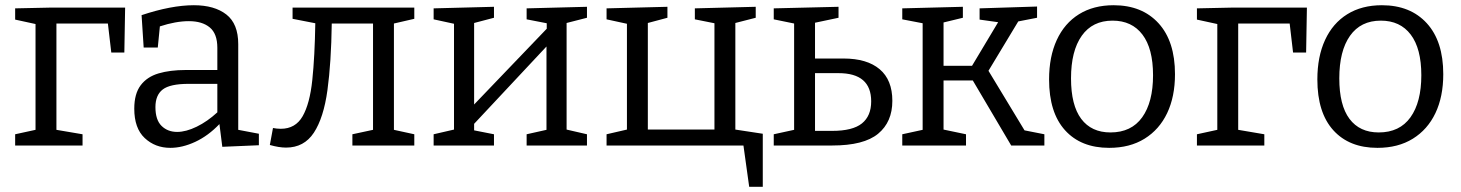

<svg xmlns="http://www.w3.org/2000/svg" viewBox="-20 -557 5591 735"><path d="M459 -528 456 -356H406L393 -467H196V-60L296 -43V0H38V-43L116 -60V-465L38 -482V-525L178 -528Z M831 5 820 -82Q777 -37 727.5 -14Q678 9 632 9Q574 9 534 -28.5Q494 -66 494 -141Q494 -198 518.5 -230.5Q543 -263 587 -276Q631 -289 690 -289H812V-374Q812 -428 783 -452Q754 -476 703 -476Q653 -476 592 -456L584 -375H530L522 -499Q579 -518 629 -527.5Q679 -537 722 -537Q801 -537 846.5 -501.5Q892 -466 892 -388V-60L971 -45V-1ZM575 -147Q575 -98 598.5 -75Q622 -52 658 -52Q692 -52 733 -72Q774 -92 812 -127V-236H702Q631 -236 603 -214.5Q575 -193 575 -147Z M1075 8Q1048 8 1013 -2L1025 -67Q1040 -64 1055 -64Q1111 -64 1138.5 -112Q1166 -160 1175.5 -250.5Q1185 -341 1187 -468L1100 -485V-528H1566V-485L1488 -467V-60L1566 -43V0H1329V-43L1408 -60V-467H1250Q1248 -318 1233.5 -212Q1219 -106 1181.5 -49Q1144 8 1075 8Z M1640 0V-43L1718 -61V-466L1640 -483V-525L1871 -531V-489L1795 -469V-157L2073 -447V-468L1996 -483V-525L2227 -531V-489L2149 -469V-61L2227 -43V0H1996V-43L2072 -60V-379L1795 -83V-58L1871 -43V0Z M2900 -45V158H2848L2826 0H2302V-43L2380 -61V-466L2302 -483V-525L2535 -531V-489L2460 -469V-61H2715V-468L2640 -483V-525L2873 -531V-489L2795 -469V-61Z M2942 0V-43L3020 -60V-467L2942 -483V-525L3190 -531V-489L3100 -470V-333H3209Q3299 -333 3347.5 -292Q3396 -251 3396 -171Q3396 -90 3341.5 -45Q3287 0 3166 0ZM3190 -277H3100V-56H3166Q3244 -56 3279.5 -84.5Q3315 -113 3315 -169Q3315 -277 3190 -277Z M3434 0V-43L3512 -60V-468L3434 -483V-525L3666 -531V-489L3592 -471V-305H3701L3801 -472L3730 -482V-525L3950 -532V-489L3878 -475L3764 -286L3902 -58L3978 -43V0H3851L3704 -249H3592V-61L3678 -43V0Z M4243 -537Q4352 -537 4415 -468Q4478 -399 4478 -273Q4478 -187 4448 -124Q4418 -61 4361.5 -26Q4305 9 4226 9Q4118 9 4057 -58.5Q3996 -126 3996 -253Q3996 -340 4025.5 -404Q4055 -468 4110.5 -502.5Q4166 -537 4243 -537ZM4239 -478Q4162 -478 4121 -420Q4080 -362 4080 -257Q4080 -154 4119 -102Q4158 -50 4231 -50Q4311 -50 4352.5 -108Q4394 -166 4394 -269Q4394 -371 4353.5 -424.5Q4313 -478 4239 -478Z M4983 -528 4980 -356H4930L4917 -467H4720V-60L4820 -43V0H4562V-43L4640 -60V-465L4562 -482V-525L4702 -528Z M5270 -537Q5379 -537 5442 -468Q5505 -399 5505 -273Q5505 -187 5475 -124Q5445 -61 5388.5 -26Q5332 9 5253 9Q5145 9 5084 -58.5Q5023 -126 5023 -253Q5023 -340 5052.5 -404Q5082 -468 5137.5 -502.5Q5193 -537 5270 -537ZM5266 -478Q5189 -478 5148 -420Q5107 -362 5107 -257Q5107 -154 5146 -102Q5185 -50 5258 -50Q5338 -50 5379.5 -108Q5421 -166 5421 -269Q5421 -371 5380.5 -424.5Q5340 -478 5266 -478Z"/></svg>

Font: Bitter
Style: Regular
Weight: 400
Designer: Sol Matas, and Bitter project Authors
Foundry: Sol Matas
Version: Version 2.001